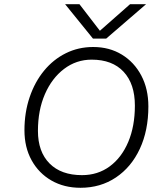

<svg xmlns="http://www.w3.org/2000/svg" viewBox="-20 -883 724 911"><path d="M484 -700H421L289 -863H357L454 -737L597 -863H673ZM96 -265Q96 -349 120.5 -421.5Q145 -494 189 -547.5Q233 -601 292.5 -630.5Q352 -660 422 -660Q499 -660 558 -624Q617 -588 650.5 -524.5Q684 -461 684 -378Q684 -264 643.5 -177Q603 -90 530 -41Q457 8 362 8Q284 8 224 -26.5Q164 -61 130 -122.5Q96 -184 96 -265ZM620 -382Q620 -485 566.5 -542.5Q513 -600 415 -600Q342 -600 284 -556Q226 -512 193 -436Q160 -360 160 -262Q160 -163 215 -107.5Q270 -52 369 -52Q444 -52 500.5 -93.5Q557 -135 588.5 -209.5Q620 -284 620 -382Z"/></svg>

Font: Overused Grotesk Book
Style: Italic
Weight: 350
Italic angle: -10°
Version: Version 0.003